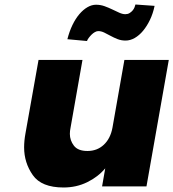

<svg xmlns="http://www.w3.org/2000/svg" viewBox="-20 -827 769 852"><path d="M729 -561 630 0H433L447 -80Q415 -42 367 -18.5Q319 5 262 5Q164 5 125.5 -50Q87 -105 87 -173Q87 -202 93 -235L151 -561H346L293 -260Q290 -246 290 -233Q290 -204 308 -180.5Q326 -157 368 -157Q411 -157 440.5 -184.5Q470 -212 479 -260L532 -561ZM279 -653Q288 -688 301.5 -716Q315 -744 332 -764Q349 -784 368 -795Q387 -806 406 -806Q426 -806 444 -799.5Q462 -793 478.5 -785Q495 -777 509.5 -770.5Q524 -764 536 -764Q547 -764 555 -769Q563 -774 568.5 -780.5Q574 -787 577 -794.5Q580 -802 581 -807L666 -801Q659 -767 645.5 -739Q632 -711 615 -690.5Q598 -670 578 -658.5Q558 -647 537 -647Q518 -647 501.5 -653.5Q485 -660 470.5 -668Q456 -676 442.5 -682.5Q429 -689 416 -689Q409 -689 401 -684.5Q393 -680 386 -673Q379 -666 373.5 -658.5Q368 -651 366 -645Z"/></svg>

Font: Fz Poppins ExtBd
Style: Italic
Weight: 800
Italic angle: -10°
Designer: Ninad Kale (Devanagari), Jonny Pinhorn (Latin)
Foundry: Indian Type Foundry
Version: Vit hóa bi Vntype.Com & FontZin.Com